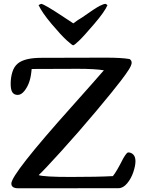

<svg xmlns="http://www.w3.org/2000/svg" viewBox="-20 -989 760 1009"><path d="M544.9 -962.4Q532.2 -930.2 476.1 -864.3Q419.9 -798.3 395 -774.7Q370.1 -751 364.7 -751Q359.4 -751 330.3 -777.3Q301.3 -803.7 251.2 -863Q201.2 -922.4 182.6 -962.4L196.3 -968.8Q212.9 -967.3 316.4 -898.4L365.2 -866.2L389.6 -883.8L410.2 -896.5Q481.9 -946.8 502.9 -957.5Q523.9 -968.3 534.7 -968.8ZM602.5 0 76.7 0.5Q39.6 0.5 39.6 -24.4Q39.6 -74.2 357.9 -429.7Q480 -566.4 525.9 -619.6Q479 -627.4 388.7 -627.4L146.5 -626.5L144 -605Q137.2 -547.4 107.9 -510.7Q91.3 -490.2 73 -490.2Q54.7 -490.2 45.4 -503.4Q36.1 -516.6 36.1 -548.8Q36.1 -581.1 44.9 -610.1Q53.7 -639.2 74.2 -655.8Q110.4 -685.1 197.8 -685.1L536.1 -686Q619.6 -686 660.6 -678.7L660.2 -679.2Q671.9 -671.9 671.9 -659.4Q671.9 -647 657 -623.3Q642.1 -599.6 614.3 -563.5Q577.6 -515.1 485.4 -405Q393.1 -294.9 299.6 -191.9Q206.1 -88.9 183.1 -68.8Q210.4 -59.1 351.8 -59.1Q493.2 -59.1 573.2 -63.5Q592.3 -86.4 627.4 -156.2Q646 -188 653.3 -188Q669.9 -188 680.9 -176.3Q691.9 -164.6 691.9 -141.6Q691.9 -118.7 680.7 -84.7Q669.4 -50.8 648.2 -25.4Q627 0 602.5 0Z"/></svg>

Font: Corben
Style: Regular
Weight: 400
Designer: vernon adams
Foundry: vernon adams
Version: Version 1.101